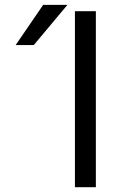

<svg xmlns="http://www.w3.org/2000/svg" viewBox="-20 -777 532 797"><path d="M291 0V-730.5H377.9V0ZM120.1 -589.8H44.9L159.2 -756.8H259.8Z"/></svg>

Font: Gen Shin Gothic Normal
Style: Regular
Weight: 300
Designer: [Source Han Sans]
Ryoko NISHIZUKA  (kana & ideographs); Paul D. Hunt (Latin, Greek & Cyrillic); Wenlong ZHANG  (bopomofo
Version: Version 1.002.20150607